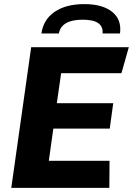

<svg xmlns="http://www.w3.org/2000/svg" viewBox="-20 -916 648 936"><path d="M35 0 132 -686H608L572 -559H278L257 -413H532L515 -289H240L218 -132H514L513 0ZM182 -753Q191 -820 246 -858Q301 -896 391 -896Q480 -896 527 -858Q574 -820 565 -753H480Q483 -786 459 -803Q435 -820 383 -820Q331 -820 302 -803Q273 -786 267 -753Z"/></svg>

Font: Chivo Mono Medium
Style: Bold Italic
Weight: 700
Italic angle: -8.05°
Monospace: yes
Version: Version 1.008